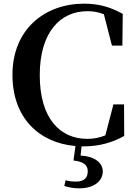

<svg xmlns="http://www.w3.org/2000/svg" viewBox="-20 -780 741 1048"><path d="M425 19H435C522 19 594 -2 658 -38L657 -210H599L555 -41C522 -28 491 -22 457 -22C307 -22 197 -134 197 -370C197 -604 309 -719 457 -719C489 -719 518 -714 547 -702L591 -531H648L650 -704C583 -742 518 -760 439 -760C225 -760 48 -621 48 -371C48 -138 192 0 392 17L381 96C436 102 459 121 459 155C459 190 439 211 397 211C376 211 360 210 338 204L331 235C353 242 379 248 412 248C496 248 541 206 541 156C541 110 500 74 420 69Z"/></svg>

Font: Noto Serif CJK JP
Style: Bold
Weight: 700
Designer: Ryoko NISHIZUKA 西塚涼子 (kana & ideographs); Frank Grießhammer (Latin, Greek & Cyrillic); Wenlong ZHANG 张文龙 (bopomofo); San
Foundry: Adobe Systems Incorporated
Version: Version 1.000;PS 1;hotconv 16.6.53;makeotf.lib2.5.65590